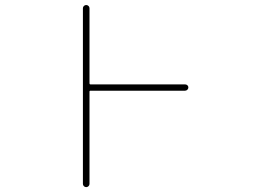

<svg xmlns="http://www.w3.org/2000/svg" viewBox="-20 -773 1040 770"><path d="M312.5 -35.2V-740.2Q312.5 -745.1 316.4 -749Q320.3 -752.9 325.7 -752.9Q331.1 -752.9 335 -749Q338.9 -745.1 338.9 -740.2V-439.5Q338.9 -434.6 342.8 -434.6H721.7Q727.5 -434.6 731.4 -431.2Q735.4 -427.7 735.4 -422.4Q735.4 -417 731.4 -413.1Q727.5 -409.2 721.7 -409.2H342.8Q338.9 -409.2 338.9 -405.3V-35.2Q338.9 -30.3 335 -26.4Q331.1 -22.5 325.7 -22.5Q320.3 -22.5 316.4 -26.4Q312.5 -30.3 312.5 -35.2Z"/></svg>

Font: Rounded Mgen+ 1m thin
Style: Regular
Weight: 100
Designer: [Source Han Sans]
Ryoko NISHIZUKA  (kana & ideographs); Paul D. Hunt (Latin, Greek & Cyrillic); Wenlong ZHANG  (bopomofo
Version: Version 1.059.20150602